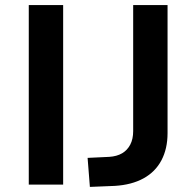

<svg xmlns="http://www.w3.org/2000/svg" viewBox="-20 -725 771 754"><path d="M93 0V-705H228V0ZM333 9 324 -105 409 -109Q439 -111 459.5 -123Q480 -135 491.5 -157Q503 -179 503 -210V-705H638V-202Q638 -141 614 -95.5Q590 -50 543.5 -24.5Q497 1 431 5Z"/></svg>

Font: Nunito Sans 8pt
Style: Bold
Weight: 700
Version: Version 3.101;gftools[0.9.27]